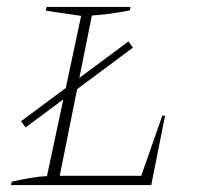

<svg xmlns="http://www.w3.org/2000/svg" viewBox="-20 -536 573 556"><path d="M450 -201H458L418 0H12L14 -10Q41 -16 66.5 -20.5Q92 -25 116 -26L215 -490L113 -505L115 -516H358L356 -506Q319 -499 296.5 -496Q274 -493 246 -491L153 -27H389ZM54 -167 41 -185 352 -416 365 -398Z"/></svg>

Font: Piazzolla SC Thin
Style: Italic
Weight: 100
Italic angle: -11.3°
Designer: Juan Pablo del Peral
Foundry: Huerta Tipografica
Version: Version 1.330